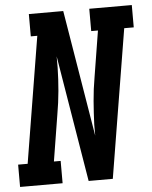

<svg xmlns="http://www.w3.org/2000/svg" viewBox="-71 -779 650 823"><g transform="rotate(-5 254.5 -367.5)"><path d="M-18 0V-96H23L112 -639H84V-735H232L322 -191Q322 -194 322 -196.5Q322 -199 322 -202V-239Q324 -289 328 -339.5Q332 -390 341 -441L373 -639H344V-735H527V-639H486L381 0H277L187 -544Q187 -541 187 -538.5Q187 -536 187 -533V-496Q186 -446 181.5 -395.5Q177 -345 168 -294L136 -96H165V0Z"/></g></svg>

Font: Iosevka Curly Slab
Style: Bold Italic
Weight: 700
Italic angle: -9°
Monospace: yes
Designer: Belleve Invis
Foundry: Belleve Invis
Version: Version 22.1.2; ttfautohint (v1.8.4)